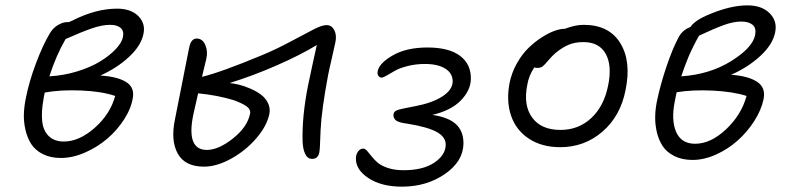

<svg xmlns="http://www.w3.org/2000/svg" viewBox="-20 -619 2911 712"><path d="M206.1 -33.2Q167 -33.2 138.7 -47.6Q110.4 -62 95.7 -85Q81.1 -107.9 74.2 -138.2Q67.4 -168.5 68.6 -197.8Q69.8 -227.1 76.2 -256.8Q87.9 -316.4 113.3 -384Q138.7 -451.7 164.1 -494.1Q175.8 -514.6 194.3 -525.9Q212.9 -537.1 231 -537.1H235.8Q246.1 -542 249 -543Q335.4 -586.9 414.1 -586.9Q465.3 -586.9 492.7 -559.6Q520 -532.2 512.2 -494.1Q503.4 -449.7 458.7 -408.2Q414.1 -366.7 352.1 -338.9Q414.1 -335 446 -315.9Q478 -296.9 473.1 -259.8Q467.8 -219.7 441.7 -178.5Q415.5 -137.2 378.7 -105.5Q341.8 -73.7 295.7 -53.5Q249.5 -33.2 206.1 -33.2ZM388.2 -526.9Q358.9 -526.9 321 -513.9Q283.2 -501 223.1 -474.1Q187 -411.1 163.1 -335.9Q216.3 -338.9 266.1 -354.2Q315.9 -369.6 350.8 -390.9Q385.7 -412.1 408.7 -436.3Q431.6 -460.4 436 -481.9Q440.4 -504.4 427.2 -515.6Q414.1 -526.9 388.2 -526.9ZM141.1 -250Q132.8 -204.1 136.5 -169.4Q140.1 -134.8 160.6 -114.5Q181.2 -94.2 216.8 -94.2Q273.9 -94.2 331.3 -145Q388.7 -195.8 407.2 -263.2Q356.4 -280.3 280.8 -283.4Q205.1 -286.6 146 -275.9Q142.6 -261.2 141.1 -250Z M736.8 -1Q666 -1 639.2 -49.3Q612.3 -97.7 628.9 -176.8Q639.6 -230.5 651.4 -290.5Q663.1 -350.6 671.4 -391.8Q679.7 -433.1 681.2 -440.9Q688 -476.1 709 -476.1Q731 -476.1 741.2 -452.6Q751.5 -429.2 745.1 -400.9Q743.7 -394 729 -334Q799.8 -351.1 953.1 -415Q1004.9 -436.5 1059.3 -465.8Q1113.8 -495.1 1144 -510.5Q1174.3 -525.9 1190.9 -525.9Q1209.5 -525.9 1219.2 -508.1Q1229 -490.2 1224.1 -463.9Q1219.2 -439.9 1209.7 -399.4Q1200.2 -358.9 1196.8 -340.8Q1172.4 -211.4 1168.9 -137.2Q1168.5 -127 1167.7 -107.9Q1167 -88.9 1166.3 -75Q1165.5 -61 1164.1 -54.2Q1159.7 -29.8 1137.2 -29.8Q1120.6 -29.8 1111.8 -48.1Q1103 -66.4 1102.1 -95.2Q1099.6 -186.5 1122.1 -300.8Q1127 -324.7 1139.4 -382.1Q1151.9 -439.5 1154.8 -452.1Q1096.2 -416 1006.6 -376.7Q917 -337.4 831.1 -311Q847.7 -309.6 867.2 -304.7Q886.7 -299.8 908.7 -290.3Q930.7 -280.8 947.5 -268.3Q964.4 -255.9 973.6 -237.1Q982.9 -218.3 979 -196.8Q969.7 -151.4 929.9 -105.5Q890.1 -59.6 836.7 -30.3Q783.2 -1 736.8 -1ZM696.8 -193.8Q669.9 -63 747.1 -63Q790 -63 843.5 -105.2Q897 -147.5 907.2 -196.8Q910.6 -213.4 893.8 -225.1Q877 -236.8 845.2 -248Q785.2 -266.1 714.8 -272.9Q700.7 -211.9 696.8 -193.8Z M1470.7 73.2Q1394.5 73.2 1346.7 41.7Q1298.8 10.3 1299.8 -32.2Q1299.8 -45.9 1307.6 -56.9Q1315.4 -67.9 1326.7 -67.9Q1334 -67.9 1341.3 -59.6Q1348.6 -51.3 1357.7 -39.6Q1366.7 -27.8 1380.1 -16.1Q1393.6 -4.4 1418.5 3.9Q1443.4 12.2 1477.1 12.2Q1548.3 12.2 1590.1 -15.6Q1631.8 -43.5 1632.8 -81.1Q1633.8 -110.4 1600.3 -129.2Q1566.9 -147.9 1491.7 -160.2Q1459.5 -164.1 1449.2 -171.9Q1439 -179.7 1439 -191.9Q1439 -204.6 1451.2 -209.7Q1463.4 -214.8 1503.9 -222.2Q1513.7 -224.1 1519 -225.1Q1581.5 -236.8 1619.4 -260.7Q1657.2 -284.7 1658.7 -315.9Q1659.2 -346.7 1631.6 -364.3Q1604 -381.8 1555.7 -381.8Q1521.5 -381.8 1491.2 -374Q1460.9 -366.2 1444.3 -356.4Q1427.7 -346.7 1414.1 -338.9Q1400.4 -331.1 1395 -331.1Q1388.7 -331.1 1384.3 -336.4Q1379.9 -341.8 1379.9 -349.1Q1380.9 -380.4 1432.9 -411.6Q1484.9 -442.9 1564.9 -442.9Q1645.5 -442.9 1686.5 -411.6Q1727.5 -380.4 1726.1 -325.2Q1725.1 -283.7 1688.7 -246.3Q1652.3 -209 1583 -192.9Q1642.6 -184.6 1670.9 -158.4Q1699.2 -132.3 1698.7 -85.9Q1697.3 -20 1629.4 26.6Q1561.5 73.2 1470.7 73.2Z M2057.6 -73.2Q1988.8 -73.2 1940.9 -105Q1893.1 -136.7 1875 -190.7Q1856.9 -244.6 1869.6 -311Q1877.4 -349.6 1896.5 -383.5Q1915.5 -417.5 1939 -440.4Q1962.4 -463.4 1988.3 -480Q2014.2 -496.6 2035.9 -504.4Q2057.6 -512.2 2072.8 -512.2H2074.7Q2112.8 -526.9 2144.5 -526.9Q2238.3 -526.9 2280 -459.5Q2321.8 -392.1 2299.8 -285.2Q2281.2 -189 2214.4 -131.1Q2147.5 -73.2 2057.6 -73.2ZM1935.5 -305.2Q1919.9 -229 1953.4 -183.1Q1986.8 -137.2 2058.6 -137.2Q2125.5 -137.2 2172.6 -181.2Q2219.7 -225.1 2234.9 -300.8Q2250.5 -375.5 2226.3 -419.2Q2202.1 -462.9 2143.6 -462.9Q2111.8 -462.9 2088.9 -453.1Q2065.9 -443.4 2040.5 -422.9Q2026.4 -410.6 2013.4 -395Q2000.5 -379.4 1992.9 -373.3Q1985.4 -367.2 1973.6 -367.2Q1964.4 -367.2 1961.4 -369.1Q1940.9 -338.4 1935.5 -305.2Z M2548.3 -25.9Q2509.3 -25.9 2480.7 -40.3Q2452.1 -54.7 2437.3 -77.4Q2422.4 -100.1 2415.5 -130.1Q2408.7 -160.2 2409.7 -189.9Q2410.6 -219.7 2417.5 -250Q2429.7 -307.6 2451.4 -371.8Q2473.1 -436 2494.1 -476.1Q2508.3 -506.8 2540.5 -519Q2556.6 -543.9 2610.4 -565.9Q2689.5 -599.1 2751.5 -599.1Q2805.2 -599.1 2834.2 -569.8Q2863.3 -540.5 2854.5 -499Q2845.7 -454.1 2800 -411.9Q2754.4 -369.6 2691.4 -341.8Q2756.3 -336.9 2788.3 -315.2Q2820.3 -293.5 2811.5 -251Q2803.2 -210.9 2777.1 -170.2Q2751 -129.4 2715.3 -97.7Q2679.7 -65.9 2635.3 -45.9Q2590.8 -25.9 2548.3 -25.9ZM2728.5 -539.1Q2699.7 -539.1 2663.6 -525.9Q2627.4 -512.7 2572.3 -486.8Q2571.8 -486.3 2564.2 -472.2Q2556.6 -458 2553.7 -452.1Q2550.8 -446.3 2543.2 -430.4Q2535.6 -414.6 2530.8 -402.3Q2525.9 -390.1 2519 -372.1Q2512.2 -354 2506.3 -335.9Q2610.8 -342.8 2690.4 -391.8Q2770 -440.9 2780.3 -488.8Q2785.2 -515.1 2770.8 -527.1Q2756.3 -539.1 2728.5 -539.1ZM2482.4 -243.2Q2468.3 -173.8 2487.3 -129.9Q2506.3 -85.9 2557.6 -85.9Q2615.7 -85.9 2672.6 -139.6Q2729.5 -193.4 2748.5 -263.2Q2698.2 -279.3 2623 -283Q2547.9 -286.6 2489.3 -276.9Q2488.3 -272 2485.8 -260.7Q2483.4 -249.5 2482.4 -243.2Z"/></svg>

Font: Shantell Sans Irregular Bouncy
Style: Italic
Weight: 300
Italic angle: -11.31°
Designer: Stephen Nixon, Anya Danilova, Shantell Martin
Foundry: Arrow Type
Version: Version 1.006;[9816181b4]